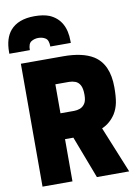

<svg xmlns="http://www.w3.org/2000/svg" viewBox="-120 -1129 865 1200"><g transform="rotate(-10 312.5 -529.0)"><path d="M380 -854H250Q250 -895 230.5 -907.5Q211 -920 185 -920Q160 -920 140 -907.5Q120 -895 120 -854H-10V-865Q-10 -952 31 -1000Q81 -1058 185 -1058Q241 -1058 279 -1043Q380 -999 380 -865ZM600 0H395L293 -268H240V0H50V-780H319Q441 -780 509 -738Q600 -681 600 -534Q600 -474 592.5 -436.5Q585 -399 566 -368Q533 -317 480 -294ZM327 -432Q345 -432 363.5 -438.5Q382 -445 395 -463.5Q408 -482 408 -520Q408 -561 396.5 -581.5Q385 -602 366 -609Q347 -616 327 -616H240V-432Z"/></g></svg>

Font: Tanohe Sans Black
Style: Regular
Weight: 900
Designer: Village Type and Design LLC & Cristiano Sobral
Foundry: Cooper Hewitt Smithsonian Design Museum
Version: Version 1.00;March 11, 2020;FontCreator 12.0.0.2522 64-bit; 